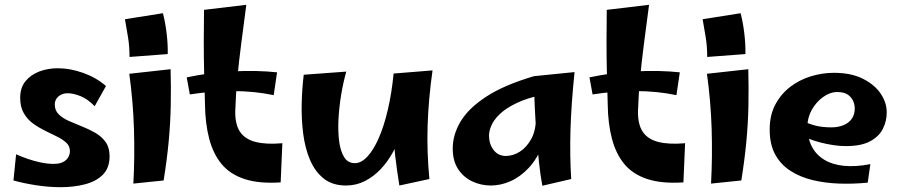

<svg xmlns="http://www.w3.org/2000/svg" viewBox="-20 -758 3746 799"><path d="M233 21Q183 21 131 13Q79 5 36 -7L47 -116Q69 -106 95 -97Q121 -88 149 -82Q177 -76 203 -76Q227 -76 242 -83.5Q257 -91 264 -103.5Q271 -116 271 -129Q271 -150 256 -164Q241 -178 217.5 -189.5Q194 -201 167.5 -214Q141 -227 117.5 -244Q94 -261 79 -287Q64 -313 64 -351Q64 -393 86 -420Q108 -447 143.5 -460.5Q179 -474 221 -474Q272 -474 326.5 -454.5Q381 -435 421 -400L374 -316Q345 -346 315 -358Q285 -370 261 -370Q239 -370 223.5 -357Q208 -344 208 -323Q208 -298 224.5 -282Q241 -266 267 -254.5Q293 -243 322 -231.5Q351 -220 377 -205Q403 -190 419.5 -167Q436 -144 436 -108Q436 -59 408 -31Q380 -3 333.5 9Q287 21 233 21Z M519 -521Q519 -564 513 -601.5Q507 -639 500 -678L658 -703Q668 -665 673.5 -618.5Q679 -572 678 -533ZM661 -7 535 6Q541 -106 537.5 -220.5Q534 -335 518 -451L690 -470Q692 -389 690.5 -316.5Q689 -244 682 -169.5Q675 -95 661 -7Z M1148 1Q1058 7 997.5 -13Q937 -33 902 -75.5Q867 -118 850.5 -181Q834 -244 833 -324Q831 -390 829.5 -456Q828 -522 828 -587.5Q828 -653 829 -717L1005 -738Q994 -654 984 -577.5Q974 -501 967.5 -431Q961 -361 959 -296Q958 -241 978.5 -210Q999 -179 1043 -167.5Q1087 -156 1155 -162ZM1119 -362Q1039 -379 948.5 -379Q858 -379 770 -365L757 -436Q850 -456 949.5 -461Q1049 -466 1133 -457Z M1420 14Q1363 14 1326.5 -15.5Q1290 -45 1269.5 -94Q1249 -143 1241.5 -203.5Q1234 -264 1235.5 -327Q1237 -390 1244 -447L1421 -460Q1408 -414 1399.5 -362Q1391 -310 1388.5 -260Q1386 -210 1391.5 -169Q1397 -128 1412.5 -103.5Q1428 -79 1457 -79Q1483 -79 1508.5 -106Q1534 -133 1556 -183Q1578 -233 1594 -301.5Q1610 -370 1618 -452L1667 -304Q1665 -259 1652 -214Q1639 -169 1617 -128Q1595 -87 1565 -55Q1535 -23 1498.5 -4.5Q1462 14 1420 14ZM1642 14Q1631 -53 1624.5 -110.5Q1618 -168 1615.5 -221.5Q1613 -275 1614 -331.5Q1615 -388 1618 -452L1780 -465Q1763 -346 1759.5 -235Q1756 -124 1767 -13Z M2023 14Q1981 14 1944.5 -3.5Q1908 -21 1886 -55Q1864 -89 1864 -140Q1864 -197 1896.5 -252Q1929 -307 2003 -355.5Q2077 -404 2202 -441L2245 -365Q2175 -351 2129.5 -329Q2084 -307 2059 -282.5Q2034 -258 2024.5 -235Q2015 -212 2015 -194Q2015 -159 2034 -134Q2053 -109 2085 -109Q2115 -109 2143.5 -127Q2172 -145 2191.5 -181Q2211 -217 2210 -271L2269 -309Q2263 -220 2239.5 -158.5Q2216 -97 2180 -59Q2144 -21 2103.5 -3.5Q2063 14 2023 14ZM2237 15Q2229 -26 2223 -82.5Q2217 -139 2212.5 -198Q2208 -257 2205.5 -310Q2203 -363 2202 -398.5Q2201 -434 2202 -441L2371 -458Q2357 -323 2354 -216Q2351 -109 2357 -13Z M2824 1Q2734 7 2673.5 -13Q2613 -33 2578 -75.5Q2543 -118 2526.5 -181Q2510 -244 2509 -324Q2507 -390 2505.5 -456Q2504 -522 2504 -587.5Q2504 -653 2505 -717L2681 -738Q2670 -654 2660 -577.5Q2650 -501 2643.5 -431Q2637 -361 2635 -296Q2634 -241 2654.5 -210Q2675 -179 2719 -167.5Q2763 -156 2831 -162ZM2795 -362Q2715 -379 2624.5 -379Q2534 -379 2446 -365L2433 -436Q2526 -456 2625.5 -461Q2725 -466 2809 -457Z M2923 -521Q2923 -564 2917 -601.5Q2911 -639 2904 -678L3062 -703Q3072 -665 3077.5 -618.5Q3083 -572 3082 -533ZM3065 -7 2939 6Q2945 -106 2941.5 -220.5Q2938 -335 2922 -451L3094 -470Q3096 -389 3094.5 -316.5Q3093 -244 3086 -169.5Q3079 -95 3065 -7Z M3591 2Q3532 8 3473 6Q3414 4 3362 -8.5Q3310 -21 3269.5 -47Q3229 -73 3206 -115Q3183 -157 3183 -219Q3183 -279 3206.5 -323Q3230 -367 3268.5 -396.5Q3307 -426 3354.5 -440.5Q3402 -455 3450 -455Q3523 -455 3572.5 -429.5Q3622 -404 3646.5 -366Q3671 -328 3670 -288Q3670 -255 3654.5 -223Q3639 -191 3602 -170.5Q3565 -150 3499 -150Q3476 -150 3448.5 -154Q3421 -158 3392.5 -165.5Q3364 -173 3338 -183.5Q3312 -194 3294 -207L3320 -256Q3341 -244 3370.5 -236Q3400 -228 3440 -228Q3468 -228 3490 -237Q3512 -246 3524.5 -263.5Q3537 -281 3537 -307Q3537 -323 3530 -338.5Q3523 -354 3507.5 -364.5Q3492 -375 3464 -375Q3434 -375 3405 -354Q3376 -333 3358 -300.5Q3340 -268 3340 -232Q3340 -185 3357.5 -150Q3375 -115 3409 -94Q3443 -73 3491.5 -68Q3540 -63 3602 -75Z"/></svg>

Font: Marhey Medium
Style: Regular
Weight: 500
Designer: Nur Syamsi & Bustanul Arifin
Foundry: Namelatype
Version: Version 1.000